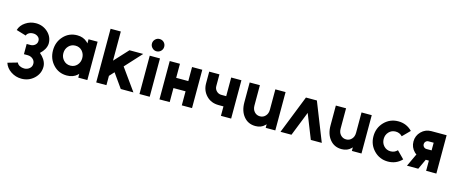

<svg xmlns="http://www.w3.org/2000/svg" viewBox="-49 -1477 5768 2419"><g transform="rotate(15 2835.0 -268.0)"><path d="M251.3 -524Q177.7 -524 117 -483Q56 -442.7 37.7 -378.7L165 -340.7Q172.7 -363.3 193.7 -375.7Q216 -390.7 251.3 -390.7Q286.3 -390.7 311.7 -371Q338 -351.3 338 -317.7Q338 -284.3 312.7 -262.7Q287.7 -241.3 252 -241.3H204.3V-108H252Q293 -108 321.7 -83Q350 -58.7 350 -20.7Q350 17.3 320.7 41.3Q291.7 65.3 253.3 65.3Q221.7 65.3 194.7 51.7Q168 38.7 158 13.3L30.3 50Q51.7 115.7 114 157Q177 198.7 252 198.7Q347 198.7 415 136Q483.3 72.3 483.3 -18Q483.3 -64.7 453.7 -111Q431 -145.7 395 -175.7Q430.7 -209 449.3 -242.7Q470.7 -282 471.3 -319Q471.3 -405.3 406.3 -465Q341 -524 251.3 -524Z M941.7 -500V-446.3Q937.7 -450.3 934.2 -454.7Q930.7 -459 926.3 -462.7Q873.3 -512 793.7 -512Q686.7 -512 616.3 -436Q545.3 -360 545.3 -250Q545.3 -140.3 616.3 -64Q686.7 12 793.7 12Q876.7 12 929 -36.7Q932.7 -39.7 935.5 -43.3Q938.3 -47 941.7 -50.3V0H1060.3V-500ZM805 -380Q858 -380 892.7 -342.7Q909.3 -323.7 918.2 -300.8Q927 -278 927 -250Q927 -223 918.2 -199.7Q909.3 -176.3 892.7 -158Q858 -120 805 -120Q751.3 -120 716.3 -158Q680.7 -195.7 680.7 -250Q680.7 -304.7 716.3 -342.7Q751.3 -380 805 -380Z M1176 0H1309.3V-121.7L1366.3 -183.7L1496.3 0H1661.3L1457.7 -284.3L1655.3 -500H1476L1309.3 -319.7V-700H1176Z M1887.3 -655.3Q1887.3 -688.7 1864.3 -712.3Q1840.7 -735.3 1807.3 -735.3Q1774.3 -735.3 1751.3 -712.3Q1727.3 -688.3 1727.3 -655.3Q1727.3 -622.7 1751.3 -599.3Q1774.7 -575.3 1807.3 -575.3Q1840.3 -575.3 1864.3 -599.3Q1887.3 -622.3 1887.3 -655.3ZM1740.3 0H1873.7V-500H1740.3Z M2001 0H2134.3V-183.3H2292.3V0H2425.7V-500H2292.3V-316.7H2134.3V-500H2001Z M2516 -500V-346.7Q2516 -253 2578 -188.3Q2640.3 -123.3 2739.3 -123.3H2802.7V0H2936V-500H2802.7V-256.7H2739.3Q2702 -256.7 2675.7 -283Q2649.3 -309.3 2649.3 -346.7V-500Z M3043.7 -500V-240Q3043.7 -127.7 3101 -58.3Q3158 12 3254.3 12Q3328 12 3373.3 -33.3Q3376.7 -36.3 3380 -39.8Q3383.3 -43.3 3386.7 -47.3V0H3512V-500H3378.7V-234.7Q3378.7 -183.7 3349.7 -152.7Q3321 -121.3 3278.3 -121.3Q3234.7 -121.3 3206 -152.7Q3177 -183.7 3177 -234.7V-500Z M3579.7 0 3777.7 -500H3920.3L4118.3 0H3975.3L3849 -318.7L3722.7 0Z M4167.7 -500V-240Q4167.7 -127.7 4225 -58.3Q4282 12 4378.3 12Q4452 12 4497.3 -33.3Q4500.7 -36.3 4504 -39.8Q4507.3 -43.3 4510.7 -47.3V0H4636V-500H4502.7V-234.7Q4502.7 -183.7 4473.7 -152.7Q4445 -121.3 4402.3 -121.3Q4358.7 -121.3 4330 -152.7Q4301 -183.7 4301 -234.7V-500Z M4981.7 -512Q4873.3 -512 4799 -436Q4725.3 -359.3 4725.3 -250Q4725.3 -141 4799 -64.7Q4873.3 12 4981.7 12Q5088.7 12 5163 -64.3L5069.3 -159Q5033.7 -121.3 4981.7 -121.3Q4928.7 -121.3 4893.7 -158.7Q4858.7 -196.3 4858.7 -250Q4858.7 -304 4893.7 -341.3Q4928.7 -378.7 4981.7 -378.7Q5033.7 -378.7 5069.3 -341L5163 -435.7Q5088.7 -512 4981.7 -512Z M5307.7 -167.7 5229.3 0H5376.7L5438.5 -133.3Q5440 -133.3 5441.1 -133.3Q5442.2 -133.3 5442.9 -133.3H5479.3V0H5612.7V-500H5412.7Q5336.9 -500 5283 -446.3Q5229.3 -392.4 5229.3 -316.7Q5229.3 -240.9 5283 -187Q5294.3 -175.7 5307.7 -167.7ZM5479.3 -366.7V-266.7H5412.7Q5392 -266.7 5377.3 -281.3Q5362.7 -296 5362.7 -316.6Q5362.7 -337.7 5377.4 -352.4Q5391.7 -366.7 5412.7 -366.7Z"/></g></svg>

Font: Unageo Variable
Style: Regular
Weight: 300
Designer: Richard Sepsi
Foundry: Richard Sepsi
Version: Version 2.200